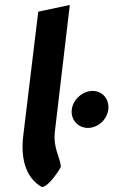

<svg xmlns="http://www.w3.org/2000/svg" viewBox="-20 -753 457 773"><path d="M269 -312C264 -271 294 -238 334 -238C374 -238 411 -271 416 -312C421 -353 393 -387 353 -387C313 -387 274 -353 269 -312ZM149 0C177 0 227 -81 225 -82C223 -118 193 -156 201 -224L261 -733L134 -706L74 -210C61 -108 88 -33 149 0Z"/></svg>

Font: Bluebird
Style: Obl
Weight: 400
Designer: Jasper
Foundry: Cannot Into Space Fonts
Version: Version 0.98